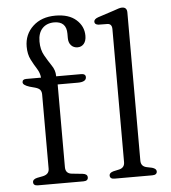

<svg xmlns="http://www.w3.org/2000/svg" viewBox="-52 -780 736 828"><g transform="rotate(-5 315.5 -366.0)"><path d="M201.5 -68Q201.5 -40.5 228 -37.5L276 -32.5Q296 -30 296 -15.5Q296 0 275.5 0H79Q59 0 59 -15Q59 -28 78.5 -32.5L104 -37.5Q131 -43.5 131 -67.5V-388.5Q131 -401 125.2 -408.5Q119.5 -416 104 -420.5L80 -427Q51.5 -436 51.5 -448Q51.5 -461.5 68.5 -461.5H132.5Q131 -481.5 118.8 -500.8Q106.5 -520 94.5 -543.5Q82.5 -567 82.5 -600Q82.5 -653 119.8 -687.8Q157 -722.5 217.5 -722.5Q275.5 -722.5 307.2 -694.2Q339 -666 339 -625Q339 -602.5 328.5 -590.2Q318 -578 301.5 -578Q284 -578 273.2 -589.8Q262.5 -601.5 262.5 -621.5V-640.5Q262.5 -694 209 -694Q176.5 -693.5 158 -673.5Q139.5 -653.5 139.5 -617Q139.5 -582 154 -556.5Q168.5 -531 183.2 -509.2Q198 -487.5 198 -464V-461.5H306Q325.5 -461.5 325.5 -447Q325.5 -426 288.5 -426H201.5ZM528 -709V-67.5Q528 -43 552 -37.5L576 -32.5Q594.5 -27 594.5 -15.5Q594.5 0 573.5 0H410.5Q390.5 0 390.5 -15.5Q390.5 -27 408.5 -32L433.5 -37.5Q457.5 -43 457.5 -67.5V-643Q457.5 -665.5 439 -667L399 -667.5Q382.5 -669.5 382.5 -681.5Q382.5 -693 401 -699.5L470 -722Q482 -726.5 491 -729.2Q500 -732 506.5 -732Q528 -732 528 -709Z"/></g></svg>

Font: Fraunces 9pt Soft Light
Style: Regular
Weight: 300
Version: Version 1.000;[0bf87f6ff]